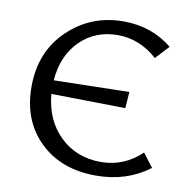

<svg xmlns="http://www.w3.org/2000/svg" viewBox="-76 -739 813 821"><g transform="rotate(10 330.0 -329.0)"><path d="M579 -127 624 -68Q526 6 393 6Q241 6 148.5 -84Q56 -174 56 -321Q56 -473 155.5 -568.5Q255 -664 396 -664Q519 -664 608 -591L554 -533Q477 -602 382 -602Q284 -602 218.5 -537Q153 -472 145 -364L472 -371L467 -300L145 -305Q155 -192 226 -123.5Q297 -55 403 -55Q504 -55 579 -127Z"/></g></svg>

Font: EauTest Medium
Style: Regular
Weight: 500
Designer: Christian Thalmann (Catharsis Fonts)
Version: Version 0.001;PS 000.001;hotconv 1.0.88;makeotf.lib2.5.64775